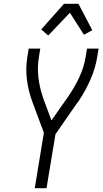

<svg xmlns="http://www.w3.org/2000/svg" viewBox="-20 -991 540 1011"><path d="M163 0 211 -292 150 -456Q130 -510 122 -569.5Q114 -629 124 -691L131 -735H192L185 -691Q176 -637 182 -585Q188 -533 204 -485V-484Q205 -482 206 -479.5Q207 -477 207 -475L251 -357L338 -481Q372 -530 397 -583Q422 -636 431 -691L438 -735H499L492 -691Q482 -631 456.5 -572.5Q431 -514 395 -460Q392 -457 391 -454.5Q390 -452 387 -450L272 -284L225 0ZM234 -804 197 -836 317 -971H393L466 -832L422 -808L348 -924Z"/></svg>

Font: Iosevka Term Curly Lt Obl
Style: Regular
Weight: 300
Italic angle: -9°
Designer: Belleve Invis
Foundry: Belleve Invis
Version: Version 32.3.0